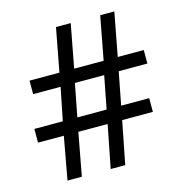

<svg xmlns="http://www.w3.org/2000/svg" viewBox="-106 -810 858 906"><g transform="rotate(-15 323.0 -357.0)"><path d="M480 -436 449 -276H586V-209H436L395 0H324L365 -209H222L183 0H113L151 -209H25V-276H164L196 -436H62V-502H208L248 -714H320L280 -502H424L464 -714H533L493 -502H620V-436ZM235 -276H378L409 -436H266Z"/></g></svg>

Font: Noto Sans New Tai Lue
Style: Regular
Weight: 400
Designer: Monotype Design Team
Foundry: Monotype Imaging Inc.
Version: Version 2.003